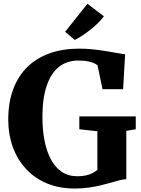

<svg xmlns="http://www.w3.org/2000/svg" viewBox="-20 -1018 770 1048"><path d="M388 11Q302 11 234.8 -17.5Q167.5 -46 120.8 -97.2Q74 -148.5 49.5 -216.8Q25 -285 25 -364.5Q25 -458.5 52 -530.8Q79 -603 129.2 -652.2Q179.5 -701.5 251 -727Q322.5 -752.5 412 -752.5Q451.5 -752.5 490.5 -748.2Q529.5 -744 563.8 -738.2Q598 -732.5 623.8 -727.8Q649.5 -723 663 -721.5L652 -531H539.5L512.5 -661Q507.5 -666 495 -672.2Q482.5 -678.5 461 -683Q439.5 -687.5 407.5 -687.5Q345 -687.5 301.5 -652.8Q258 -618 234.8 -549.5Q211.5 -481 211.5 -379.5Q211.5 -310 223 -251Q234.5 -192 257.8 -148.2Q281 -104.5 317 -80.2Q353 -56 402 -56Q427.5 -56 447.8 -60.2Q468 -64.5 484 -72.8Q500 -81 511.5 -91V-301.5L413 -312.5V-382.5H721V-312.5L669.5 -304V-40Q653 -39.5 632 -34Q611 -28.5 585.5 -21Q560 -13.5 529.5 -6.2Q499 1 463.8 6Q428.5 11 388 11ZM388 -800 335.5 -844.5 457.5 -997.5 547 -929Q531.5 -908.5 512 -889.5Q492.5 -870.5 471 -853.8Q449.5 -837 428.2 -823.2Q407 -809.5 388.5 -800Z"/></svg>

Font: Merriweather ExtraBold
Style: Regular
Weight: 800
Version: Version 2.100